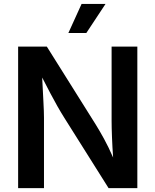

<svg xmlns="http://www.w3.org/2000/svg" viewBox="-20 -967 799 987"><path d="M73.2 0V-727.5H220.7L472.2 -326.7Q491.7 -295.4 514.6 -253.7Q537.6 -211.9 561.5 -157.2Q557.6 -210 555.7 -261.2Q553.7 -312.5 553.7 -345.7V-727.5H686V0H538.1L311 -360.8Q292 -391.1 275.1 -420.9Q258.3 -450.7 239.7 -485.8Q221.2 -521 196.8 -568.4Q200.2 -501 203.1 -446.3Q206.1 -391.6 206.1 -361.3V0ZM331.5 -797.4 399.4 -946.8H522.5L423.8 -797.4Z"/></svg>

Font: Inter-SemiBold
Style: Regular
Weight: 600
Designer: Rasmus Andersson
Foundry: rsms
Version: Version 4.000;git-a52131595